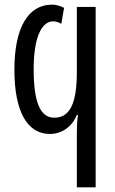

<svg xmlns="http://www.w3.org/2000/svg" viewBox="-20 -567 497 827"><path d="M204 -547C102 -547 42 -449 42 -267C42 -87 97 10 195 10C245 10 290 -20 311 -72H316C312 -48 311 -21 311 8V240H392V-537H311V-258C311 -123 282 -60 214 -60C152 -60 125 -129 125 -270C125 -398 156 -475 209 -475C224 -475 238 -469 244 -464L256 -533C245 -539 225 -547 204 -547Z"/></svg>

Font: Noto Sans UI Condensed
Style: Regular
Weight: 400
Width: 3
Designer: Monotype Design Team
Foundry: Monotype Imaging Inc.
Version: Version 1.901